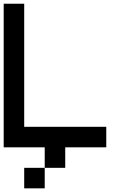

<svg xmlns="http://www.w3.org/2000/svg" viewBox="-20 -798 707 1040"><path d="M222.2 0H0V-777.8H111.1V-111.1H555.6V0H333.3V111.1H222.2ZM222.2 222.2H111.1V111.1H222.2Z"/></svg>

Font: Pixeloid Sans
Style: Regular
Weight: 400
Designer: GGBotNet
Foundry: GGBotNet
Version: 0.5